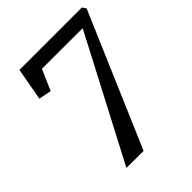

<svg xmlns="http://www.w3.org/2000/svg" viewBox="-208 -863 984 984"><g transform="rotate(-45 284.0 -371.0)"><path d="M481.5 -665 186.5 -665.5 137.5 -553 69 -566.5 101 -743H553.5L567.5 -722.5L257.5 0.5L133.5 0Z"/></g></svg>

Font: Merriweather
Style: Italic
Weight: 400
Italic angle: -7.8°
Designer: Eben Sorkin
Foundry: Eben Sorkin
Version: Version 2.100